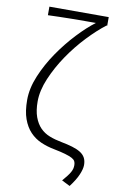

<svg xmlns="http://www.w3.org/2000/svg" viewBox="-106 -849 661 1106"><g transform="rotate(10 224.0 -296.5)"><path d="M336 178Q352 159 362.5 145.5Q373 132 379 121Q385 110 387.5 100.5Q390 91 390 79Q390 66 385 56.5Q380 47 365.5 39.5Q351 32 325.5 24.5Q300 17 259 9Q217 1 180.5 -15Q144 -31 116.5 -60Q89 -89 73 -133.5Q57 -178 57 -244Q57 -312 88 -386Q119 -460 166 -528.5Q213 -597 267.5 -655Q322 -713 370 -749Q344 -749 307.5 -749Q271 -749 231.5 -748.5Q192 -748 154.5 -747Q117 -746 90 -745V-795H437V-745H433Q383 -707 327.5 -648.5Q272 -590 225.5 -521.5Q179 -453 148.5 -381Q118 -309 118 -246Q118 -192 131.5 -155Q145 -118 168 -94.5Q191 -71 223 -58.5Q255 -46 293 -39Q330 -32 358.5 -23.5Q387 -15 406.5 -3Q426 9 435.5 26.5Q445 44 445 69Q445 92 430.5 126Q416 160 384 202Z"/></g></svg>

Font: SpoqaHanSansJP-Light
Style: Regular
Weight: 300
Designer: [Source Han Sans]
Ryoko NISHIZUKA  (kana & ideographs); Paul D. Hunt (Latin, Greek & Cyrillic); Wenlong ZHANG  (bopomofo
Foundry: Spoqa (http://bi.spoqa.com)
Version: Version 1.002.20150607